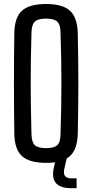

<svg xmlns="http://www.w3.org/2000/svg" viewBox="-20 -828 474 985"><path d="M216 7.5Q130.5 7.5 92.5 -27.5Q54.5 -62.5 53.5 -142.5Q52.5 -216 52 -279.2Q51.5 -342.5 51.5 -402.2Q51.5 -462 52 -524.2Q52.5 -586.5 53.5 -657.5Q54.5 -738 92.5 -772.8Q130.5 -807.5 216 -807.5Q301.5 -807.5 339.2 -772.8Q377 -738 379 -657.5Q380.5 -586 381.2 -523.8Q382 -461.5 382 -401.8Q382 -342 381.2 -279Q380.5 -216 379 -142.5Q377 -62.5 339.2 -27.5Q301.5 7.5 216 7.5ZM216 -68Q257.5 -68 273.8 -83.2Q290 -98.5 290.5 -139Q293 -213.5 294 -276.8Q295 -340 295 -399.8Q295 -459.5 294 -523Q293 -586.5 290.5 -661Q290 -701.5 273.8 -717Q257.5 -732.5 216 -732.5Q175 -732.5 158.8 -717Q142.5 -701.5 141.5 -661Q139.5 -588 138.5 -525.2Q137.5 -462.5 137.5 -402.8Q137.5 -343 138.5 -279Q139.5 -215 141.5 -139Q142.5 -98.5 158.8 -83.2Q175 -68 216 -68ZM373 137.5H347Q291.5 137.5 268.5 113Q245.5 88.5 255 38L267 -18H323L310 38Q304.5 64 313.8 75.5Q323 87 348 87H373Z"/></svg>

Font: Big Shoulders Text Thin Medium
Style: Regular
Weight: 500
Version: Version 2.002